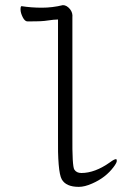

<svg xmlns="http://www.w3.org/2000/svg" viewBox="-20 -715 540 748"><path d="M287 13Q237 13 220.5 -16.5Q204 -46 206 -188V-639L188 -638Q150 -632 124.5 -632Q99 -632 88 -631.5Q77 -631 68.5 -648Q60 -665 60 -678Q60 -691 64 -691Q102 -685 143 -685Q184 -685 225 -695Q240 -695 253 -679Q264 -665 262 -647V-186Q261 -68 269.5 -54.5Q278 -41 297 -41Q350 -41 409 -83Q425 -95 432 -95Q435 -95 435 -88Q435 -81 423 -65Q392 -23 339 0Q310 13 287 13Z"/></svg>

Font: LXGW WenKai Mono TC Light
Style: Regular
Weight: 300
Designer: LXGW / Fontworks Inc.
Foundry: LXGW / Fontworks Inc.
Version: Version 1.330